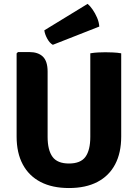

<svg xmlns="http://www.w3.org/2000/svg" viewBox="-20 -959 714 994"><path d="M607.5 -252Q607.5 -167.5 576 -108Q544.5 -48.5 484.2 -17Q424 14.5 337 14.5Q250.5 14.5 190 -17Q129.5 -48.5 97.8 -108Q66 -167.5 66 -252V-682.5L73 -689.5H131.5Q177.5 -689.5 202 -665.8Q226.5 -642 226.5 -588.5V-250.5Q226.5 -182 251.8 -147.2Q277 -112.5 337 -112.5Q397.5 -112.5 422.5 -147.2Q447.5 -182 447.5 -250.5V-683Q467.5 -686.5 488.8 -687.5Q510 -688.5 525.5 -688.5Q540 -688.5 564.2 -687.5Q588.5 -686.5 607.5 -683ZM433.5 -939Q445.5 -929.5 459 -910.2Q472.5 -891 482.5 -867.8Q492.5 -844.5 494 -821.5L253.5 -727Q237 -736 224.5 -759Q212 -782 209.5 -802Z"/></svg>

Font: Signika Light
Style: Bold
Weight: 700
Version: Version 2.003;gftools[0.9.32]